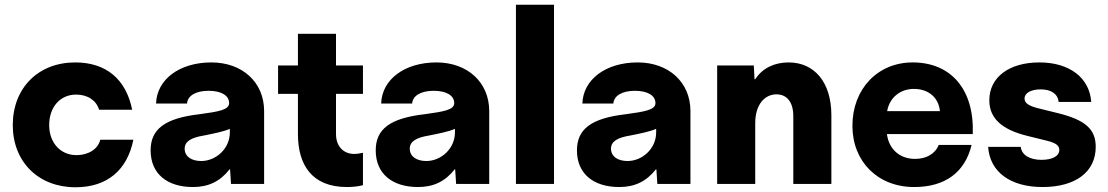

<svg xmlns="http://www.w3.org/2000/svg" viewBox="-20 -778 4684 812"><path d="M299 14C433 14 518 -58 544 -187H404C395 -149 356 -122 303 -122C236 -122 188 -174 188 -249C188 -326 235 -378 302 -378C352 -378 388 -352 399 -314H539C513 -443 429 -514 298 -514C142 -514 34 -406 34 -249C34 -93 143 14 299 14Z M874 -514C739 -514 643 -442 640 -340H771C773 -373 808 -394 862 -394C916 -394 949 -374 949 -342C949 -313 904 -306 824 -295C677 -278 617 -232 617 -142C617 -43 687 13 796 13C862 13 911 -11 951 -62H953L957 0H1097V-308C1097 -432 1003 -514 874 -514ZM831 -97C790 -97 761 -116 761 -149C761 -180 788 -196 843 -205C883 -213 924 -221 952 -233V-218C952 -148 892 -97 831 -97Z M1515 -501H1401V-635H1240V-501H1156V-381H1240V-211C1240 -81 1299 13 1447 13C1466 13 1496 11 1515 5V-132C1501 -129 1491 -127 1478 -127C1432 -127 1401 -160 1401 -211V-381H1515Z M1826 -514C1691 -514 1595 -442 1592 -340H1723C1725 -373 1760 -394 1814 -394C1868 -394 1901 -374 1901 -342C1901 -313 1856 -306 1776 -295C1629 -278 1569 -232 1569 -142C1569 -43 1639 13 1748 13C1814 13 1863 -11 1903 -62H1905L1909 0H2049V-308C2049 -432 1955 -514 1826 -514ZM1783 -97C1742 -97 1713 -116 1713 -149C1713 -180 1740 -196 1795 -205C1835 -213 1876 -221 1904 -233V-218C1904 -148 1844 -97 1783 -97Z M2323 0V-758H2162V0Z M2677 -514C2542 -514 2446 -442 2443 -340H2574C2576 -373 2611 -394 2665 -394C2719 -394 2752 -374 2752 -342C2752 -313 2707 -306 2627 -295C2480 -278 2420 -232 2420 -142C2420 -43 2490 13 2599 13C2665 13 2714 -11 2754 -62H2756L2760 0H2900V-308C2900 -432 2806 -514 2677 -514ZM2634 -97C2593 -97 2564 -116 2564 -149C2564 -180 2591 -196 2646 -205C2686 -213 2727 -221 2755 -233V-218C2755 -148 2695 -97 2634 -97Z M3315 -514C3258 -514 3206 -492 3174 -443H3171L3168 -501H3013V0H3174V-257C3174 -335 3213 -379 3264 -379C3308 -379 3335 -346 3335 -287V0H3496V-291C3496 -428 3426 -514 3315 -514Z M3840 -514C3691 -514 3585 -401 3585 -246C3585 -95 3692 13 3846 13C3977 13 4061 -49 4089 -165H3950C3935 -127 3897 -106 3850 -106C3784 -106 3739 -148 3731 -211H4094C4101 -402 4000 -514 3840 -514ZM3845 -402C3908 -402 3950 -364 3955 -308H3732C3742 -366 3788 -402 3845 -402Z M4389 13C4529 13 4614 -51 4614 -157C4614 -231 4571 -271 4452 -300L4367 -321C4329 -331 4313 -343 4313 -361C4313 -385 4340 -400 4382 -400C4425 -400 4454 -381 4457 -347H4595C4588 -449 4503 -514 4376 -514C4247 -514 4164 -451 4164 -354C4164 -279 4215 -230 4326 -203L4411 -182C4446 -173 4460 -162 4460 -144C4460 -118 4431 -102 4384 -102C4335 -102 4300 -123 4297 -157H4159C4166 -51 4253 13 4389 13Z"/></svg>

Font: UULA Sans
Style: Bold
Weight: 700
Designer: Mohamed Gaber, Laura Garcia Mut
Foundry: Kief Type Foundry
Version: Version 3.006;hotconv 1.0.109;makeotfexe 2.5.65596